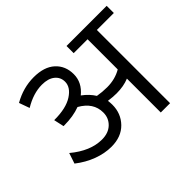

<svg xmlns="http://www.w3.org/2000/svg" viewBox="-140 -873 1092 1092"><g transform="rotate(-45 406.0 -326.5)"><path d="M600.6 0V-272.5Q557.1 -254.3 500 -254.3Q471.7 -254.3 434.8 -259.4Q437.3 -241.7 437.3 -226Q437.3 -155.7 390.8 -107.9Q344.3 -60.2 264.9 -60.2Q210.8 -60.2 154.7 -81.1Q98.6 -102.1 48 -141.6L69.3 -205.3Q162.8 -127.4 255.3 -127.4Q307.9 -127.4 338.7 -157Q369.6 -186.6 369.6 -231Q369.6 -310.9 287.7 -356.9Q232.6 -336.2 160.3 -336.2H154.7L141.1 -397.9H144.6Q237.1 -397.9 288.4 -431Q339.7 -464.1 339.7 -508.6Q339.7 -545 311.9 -567.5Q284.1 -590 234.1 -590Q164.8 -590 91.5 -545.5L68.8 -608.7Q147.1 -653.2 231 -653.2Q315 -653.2 360 -612Q405 -570.8 405 -504Q405 -437.3 347.3 -390.3Q387.8 -360.5 410.5 -323.6Q447.9 -317 486.9 -317Q550.6 -317 600.6 -346.3V-589H488.9V-646.6H811.9V-589H675.4V0Z"/></g></svg>

Font: KhulaRegular
Style: Regular
Weight: 400
Designer: Erin McLaughlin, Steve Matteson
Version: Version 1.001;PS 1.0;hotconv 1.0.72;makeotf.lib2.5.5900; ttf